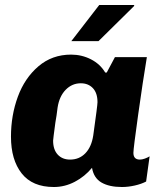

<svg xmlns="http://www.w3.org/2000/svg" viewBox="-20 -740 652 770"><path d="M402 -449H408L441 -511H569Q553 -415 534 -279.5Q515 -144 515 -127Q515 -100 541 -100Q550 -100 561 -104Q572 -108 580 -113L566 -12Q547 -2 520.5 4Q494 10 469 10Q418 10 387 -8Q356 -26 349 -67Q320 -32 280 -11Q240 10 196 10Q110 10 67 -44.5Q24 -99 24 -192Q24 -277 51.5 -352Q79 -427 134 -474Q189 -521 265 -521Q308 -521 345 -502Q382 -483 402 -449ZM211 -309Q207 -275 202 -248Q193 -181 193 -176Q193 -140 211.5 -120Q230 -100 261 -100Q298 -100 322.5 -125.5Q347 -151 354 -197Q371 -318 371 -330Q371 -367 352.5 -386.5Q334 -406 304 -406Q269 -406 243.5 -380Q218 -354 211 -309ZM518 -720V-716L375 -575H266L378 -720Z"/></svg>

Font: Chivo ExtraBold Italic
Style: Regular
Weight: 800
Italic angle: -8.05°
Designer: Hector Gatti
Foundry: Omnibus-Type
Version: Version 1.007